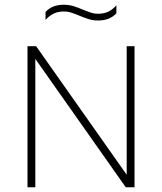

<svg xmlns="http://www.w3.org/2000/svg" viewBox="-20 -790 684 810"><path d="M96 0V-595H132.5L527 -35H514.5V-595H547.5V0H510.5L116 -560H129V0ZM393.5 -703.5Q371.5 -703.5 352 -710Q332.5 -716.5 314.5 -724Q298 -731 282 -736.2Q266 -741.5 249.5 -741.5Q225 -741.5 206.8 -732.8Q188.5 -724 172 -706V-739.5Q185.5 -754.5 204.8 -762.2Q224 -770 249.5 -770Q271.5 -770 291.2 -763.8Q311 -757.5 329 -749.5Q345.5 -743 361.2 -737.5Q377 -732 393.5 -732Q418.5 -732 436.8 -740.8Q455 -749.5 471 -767.5V-734Q458 -719.5 438.8 -711.5Q419.5 -703.5 393.5 -703.5Z"/></svg>

Font: Encode Sans SC Condensed Thin Thin
Style: Regular
Weight: 250
Version: Version 3.002